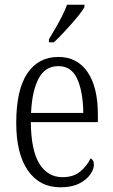

<svg xmlns="http://www.w3.org/2000/svg" viewBox="-20 -786 479 816"><path d="M237 10Q148 10 98.5 -61.5Q49 -133 49 -263Q49 -404 96 -474Q143 -544 228 -544Q308 -544 352 -480Q396 -416 396 -298V-267H111Q112 -147 147.5 -90Q183 -33 246 -33Q292 -33 321 -57Q350 -81 365 -113Q371 -110 375 -103.5Q379 -97 379 -85Q379 -67 363.5 -44.5Q348 -22 316.5 -6Q285 10 237 10ZM334 -306Q333 -395 308.5 -450Q284 -505 228 -505Q172 -505 144 -452Q116 -399 112 -306ZM188 -619Q203 -644 217.5 -669Q232 -694 244.5 -719Q257 -744 265 -766H339V-756Q332 -743 317 -724Q302 -705 283 -683.5Q264 -662 245 -642Q226 -622 209 -606H188Z"/></svg>

Font: Noto Serif Khmer Condensed Light
Style: Regular
Weight: 300
Width: 3
Designer: Danh Hong and the Monotype Design Team
Foundry: Monotype Imaging Inc.
Version: Version 2.004